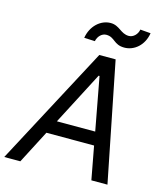

<svg xmlns="http://www.w3.org/2000/svg" viewBox="-154 -1034 969 1134"><g transform="rotate(15 331.0 -467.5)"><path d="M78.5 0 183.6 -202.8H475.1L512.8 0H611.2L466.3 -727.3H366.5L-19.9 0ZM225.9 -284.1 394.2 -608H399.9L460.2 -284.1ZM254.3 -802.2 320 -799.4C325.6 -829.5 349.4 -853.3 376.1 -853.3C429.3 -853.3 431.1 -807.5 497.2 -807.5C558.2 -807.5 614 -854.4 625.7 -929.7L561.8 -935C557.2 -905.2 532.3 -881 505.3 -881C454.9 -881 438.2 -927.2 383.2 -927.2C321.7 -927.2 266 -876.1 254.3 -802.2Z"/></g></svg>

Font: Margiela Sans Text
Style: Italic
Weight: 400
Italic angle: -9.39999°
Designer: Stefan Endress, Andreas Faust
Version: Version 1.100;FEAKit 1.0